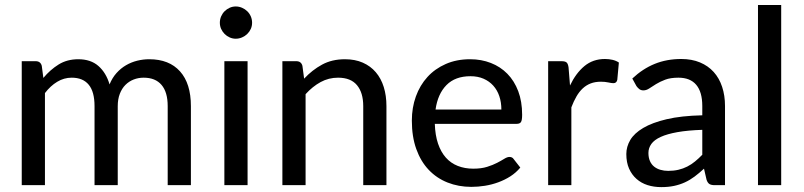

<svg xmlns="http://www.w3.org/2000/svg" viewBox="-20 -758 3290 786"><path d="M69 0V-507.5H126Q146 -507.5 151 -488.5L157.5 -439Q185.5 -472.5 220 -494Q254.5 -515.5 300.5 -515.5Q351.5 -515.5 383 -487.8Q414.5 -460 428.5 -412.5Q439.5 -439.5 457 -459Q474.5 -478.5 496 -491Q517.5 -503.5 541.8 -509.5Q566 -515.5 591 -515.5Q672.5 -515.5 717 -465.8Q761.5 -416 761.5 -323.5V0H666.5V-323.5Q666.5 -381 641.2 -410.5Q616 -440 568 -440Q546.5 -440 527.2 -432.5Q508 -425 493.5 -410.5Q479 -396 470.5 -374Q462 -352 462 -323.5V0H367V-323.5Q367 -382.5 343.2 -411.2Q319.5 -440 273.5 -440Q242 -440 214.2 -423.2Q186.5 -406.5 164 -377V0Z M993.5 -507.5V0H898.5V-507.5ZM1012 -665Q1012 -651.5 1006.8 -639.8Q1001.5 -628 992.2 -619Q983 -610 970.8 -604.8Q958.5 -599.5 945 -599.5Q932 -599.5 920.2 -604.8Q908.5 -610 899.5 -619Q890.5 -628 885.2 -639.8Q880 -651.5 880 -665Q880 -678.5 885.2 -690.8Q890.5 -703 899.5 -712Q908.5 -721 920.2 -726.2Q932 -731.5 945 -731.5Q958.5 -731.5 970.8 -726.2Q983 -721 992.2 -712Q1001.5 -703 1006.8 -690.8Q1012 -678.5 1012 -665Z M1136 0V-507.5H1193Q1213 -507.5 1218 -488.5L1225 -436Q1258 -471.5 1298.5 -493.5Q1339 -515.5 1392 -515.5Q1433.5 -515.5 1465.2 -501.5Q1497 -487.5 1518.5 -462.2Q1540 -437 1551 -401.8Q1562 -366.5 1562 -323.5V0H1467V-323.5Q1467 -378.5 1441.5 -409.2Q1416 -440 1364 -440Q1325.5 -440 1292.5 -422Q1259.5 -404 1231 -372.5V0Z M1904.5 -515.5Q1950.5 -515.5 1989.5 -500.2Q2028.5 -485 2057 -456Q2085.5 -427 2101.5 -384.8Q2117.5 -342.5 2117.5 -288Q2117.5 -266 2112.8 -258.5Q2108 -251 2095 -251H1760Q1761.5 -204.5 1773.2 -170Q1785 -135.5 1805.2 -112.8Q1825.5 -90 1854 -78.8Q1882.5 -67.5 1917.5 -67.5Q1950.5 -67.5 1974.2 -75Q1998 -82.5 2015.2 -91.5Q2032.5 -100.5 2044.5 -108Q2056.5 -115.5 2065.5 -115.5Q2077.5 -115.5 2083 -106.5L2110 -72Q2092.5 -51 2069.5 -36.2Q2046.5 -21.5 2020 -11.8Q1993.5 -2 1965.2 2.5Q1937 7 1909.5 7Q1857 7 1812.2 -10.8Q1767.5 -28.5 1735 -62.8Q1702.5 -97 1684.2 -147.8Q1666 -198.5 1666 -264.5Q1666 -317.5 1682.5 -363.2Q1699 -409 1729.8 -442.8Q1760.5 -476.5 1804.8 -496Q1849 -515.5 1904.5 -515.5ZM1906 -446Q1843.5 -446 1807.8 -409.8Q1772 -373.5 1763 -309.5H2032.5Q2032.5 -339.5 2024 -364.5Q2015.5 -389.5 1999.2 -407.5Q1983 -425.5 1959.5 -435.8Q1936 -446 1906 -446Z M2224 0V-507.5H2278.5Q2294 -507.5 2299.8 -502Q2305.5 -496.5 2307.5 -482L2313.5 -408Q2337.5 -458.5 2372.5 -487.5Q2407.5 -516.5 2456.5 -516.5Q2473 -516.5 2487.8 -513Q2502.5 -509.5 2513.5 -502L2507 -431Q2504 -417.5 2491 -417.5Q2484 -417.5 2470.2 -420.5Q2456.5 -423.5 2440 -423.5Q2416.5 -423.5 2398.2 -416.5Q2380 -409.5 2365.5 -396Q2351 -382.5 2339.8 -363Q2328.5 -343.5 2319 -318.5V0Z M2906 0Q2892 0 2884.5 -4.5Q2877 -9 2872.5 -22L2862 -67.5Q2842.5 -49.5 2823.5 -35.2Q2804.5 -21 2783.8 -11.5Q2763 -2 2739.5 3Q2716 8 2687 8Q2657 8 2631 -0.2Q2605 -8.5 2585.8 -25.5Q2566.5 -42.5 2555.2 -67.8Q2544 -93 2544 -127.5Q2544 -157.5 2560.2 -185Q2576.5 -212.5 2613.2 -234.2Q2650 -256 2709.2 -270Q2768.5 -284 2855 -286V-324Q2855 -381.5 2830.2 -410.8Q2805.5 -440 2757.5 -440Q2725 -440 2703.2 -431.8Q2681.5 -423.5 2665.8 -413.8Q2650 -404 2638 -396Q2626 -388 2614 -388Q2604 -388 2597.2 -393.2Q2590.5 -398.5 2585.5 -405.5L2568.5 -436.5Q2611 -476.5 2660.2 -496.5Q2709.5 -516.5 2769 -516.5Q2812 -516.5 2845.5 -502.5Q2879 -488.5 2901.8 -463.2Q2924.5 -438 2936.2 -402.5Q2948 -367 2948 -324V0ZM2715.5 -58.5Q2738 -58.5 2757.2 -63Q2776.5 -67.5 2793.2 -76Q2810 -84.5 2825 -96.8Q2840 -109 2855 -124.5V-226.5Q2795 -224.5 2753 -217Q2711 -209.5 2684.8 -197.5Q2658.5 -185.5 2646.5 -168.8Q2634.5 -152 2634.5 -132Q2634.5 -112.5 2640.8 -98.5Q2647 -84.5 2658 -75.8Q2669 -67 2683.8 -62.8Q2698.5 -58.5 2715.5 -58.5Z M3178 -737.5V0H3083V-737.5Z"/></svg>

Font: Lato Medium
Style: Regular
Weight: 500
Designer: Lukasz Dziedzic
Foundry: tyPoland Lukasz Dziedzic
Version: Version 2.006; 2014-01-15